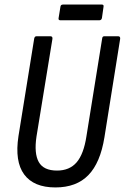

<svg xmlns="http://www.w3.org/2000/svg" viewBox="-20 -814 547 842"><path d="M223 8Q128 8 86 -49Q44 -106 61 -217L130 -645Q132 -655 140 -655H201Q211 -655 210 -644L140 -215Q129 -141 150 -103.5Q171 -66 230 -66Q285 -66 316 -102Q347 -138 359 -216L428 -645Q429 -655 437 -655H498Q508 -655 507 -644L438 -212Q420 -100 367.5 -46Q315 8 223 8ZM245 -725Q235 -725 237 -735L245 -784Q246 -794 256 -794H427Q436 -794 434 -784L427 -735Q425 -725 415 -725Z"/></svg>

Font: Sofia Sans Condensed Medium
Style: Italic
Weight: 500
Italic angle: -9°
Designer: Botio Nikoltchev, Ani Petrova
Foundry: lettersoup
Version: Version 4.101; ttfautohint (v1.8.4.7-5d5b)